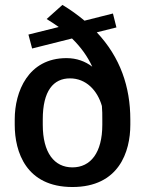

<svg xmlns="http://www.w3.org/2000/svg" viewBox="-20 -745 590 782"><path d="M324.2 -660.8C297.5 -683.3 267.5 -705 234.2 -725L170 -667.5C187.5 -656.7 204.2 -645.8 219.2 -635L95.8 -604.2L110.8 -547.5L273.3 -588.3C309.2 -553.3 336.7 -515 355.8 -473.3C327.5 -495 292.5 -508.3 250.8 -508.3C94.2 -508.3 40 -370.8 40 -259.2V-236.7C40 -126.7 85.8 16.7 275 16.7C464.2 16.7 510.8 -126.7 510.8 -236.7V-258.3C510.8 -390.8 470 -511.7 374.2 -613.3L454.2 -633.3L440 -690ZM395 -313.3C396.7 -295.8 396.7 -277.5 396.7 -258.3V-236.7C396.7 -123.3 349.2 -63.3 275 -63.3C200.8 -63.3 154.2 -123.3 154.2 -236.7V-259.2C154.2 -375 197.5 -425.8 265 -425.8C330 -425.8 376.7 -377.5 395 -313.3Z"/></svg>

Font: Boon SemiBold
Style: Regular
Weight: 600
Designer: Sungsit Sawaiwan
Foundry: FontUni
Version: Version 2.0